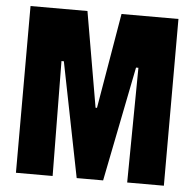

<svg xmlns="http://www.w3.org/2000/svg" viewBox="-51 -751 814 803"><g transform="rotate(5 356.0 -350.0)"><path d="M45 0V-700H284L353 -300H359L427 -700H666V0H512L517 -482H507L411 0H300L204 -482H194L199 0Z"/></g></svg>

Font: Phudu
Style: Bold
Weight: 700
Version: Version 1.005;gftools[0.9.23]